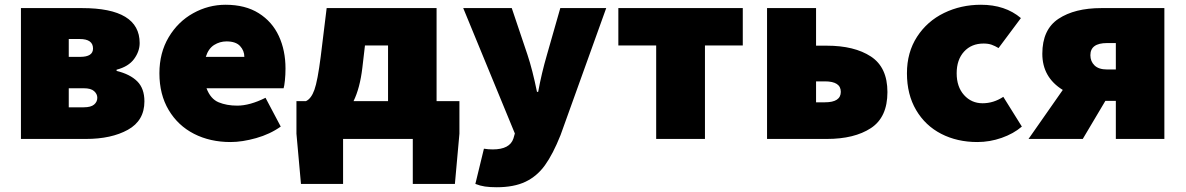

<svg xmlns="http://www.w3.org/2000/svg" viewBox="-20 -584 4983 807"><path d="M68 -550H325Q567 -550 567 -403Q567 -368 543.5 -336Q520 -304 470 -291V-286Q527 -272 557 -242Q587 -212 587 -158Q587 -77 517.5 -38.5Q448 0 341 0H68ZM371 -380Q371 -420 315 -420H269V-345H317Q371 -345 371 -380ZM389 -173Q389 -189 375.5 -201Q362 -213 333 -213H269V-133H332Q362 -133 375.5 -144.5Q389 -156 389 -173Z M650 -276Q650 -362 689 -427.5Q728 -493 792 -528.5Q856 -564 928 -564Q1011 -564 1067.5 -528.5Q1124 -493 1152 -432.5Q1180 -372 1180 -296Q1180 -270 1177.5 -246Q1175 -222 1172 -213H848Q865 -168 899 -154Q933 -140 977 -140Q1030 -140 1096 -173L1160 -52Q1115 -20 1056.5 -3.5Q998 13 949 13Q863 13 795.5 -21.5Q728 -56 689 -121.5Q650 -187 650 -276ZM1007 -345Q1007 -371 989 -390.5Q971 -410 932 -410Q904 -410 880 -395Q856 -380 845 -345Z M1328 -346 1353 -550H1815V-159H1911V-22L1892 189H1715V0H1422V189H1245L1226 -22V-159H1266Q1288 -169 1301.5 -206.5Q1315 -244 1328 -346ZM1611 -159V-393H1514L1503 -299Q1493 -214 1466 -159Z M1978 189 2014 41Q2032 44 2051 44Q2123 44 2138 -2L2144 -23L1927 -550H2131L2197 -354Q2218 -291 2237 -198H2242Q2256 -275 2279 -354L2335 -550H2528L2336 -16Q2304 64 2270.5 110.5Q2237 157 2188.5 180Q2140 203 2068 203Q2039 203 2018.5 200Q1998 197 1978 189Z M2738 -393H2579V-550H3102V-393H2943V0H2738Z M3204 -550H3410V-392H3455Q3571 -392 3640.5 -346.5Q3710 -301 3710 -197Q3710 -91 3640.5 -45.5Q3571 0 3455 0H3204ZM3514 -198Q3514 -242 3447 -242H3410V-154H3447Q3514 -154 3514 -198Z M3792 -276Q3792 -364 3834.5 -429.5Q3877 -495 3948 -529.5Q4019 -564 4103 -564Q4205 -564 4271 -508L4177 -382Q4162 -391 4148 -396Q4134 -401 4114 -401Q4063 -401 4032 -367Q4001 -333 4001 -276Q4001 -219 4032 -184.5Q4063 -150 4110 -150Q4156 -150 4197 -177L4275 -52Q4240 -22 4190 -4.5Q4140 13 4088 13Q4003 13 3936 -21.5Q3869 -56 3830.5 -121.5Q3792 -187 3792 -276Z M4670 -160H4626L4531 0H4303L4447 -206Q4361 -259 4361 -358Q4361 -460 4429 -505Q4497 -550 4609 -550H4874V0H4670ZM4670 -292V-403H4633Q4563 -403 4563 -352Q4563 -326 4580.5 -309Q4598 -292 4633 -292Z"/></svg>

Font: Nebula Sans Black
Style: Regular
Weight: 900
Designer: Paul D. Hunt for Adobe (as Source Sans)
Foundry: Nebula Entertainment & Broadcasting LLC
Version: Version 1.010